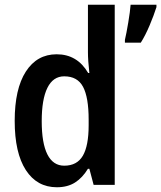

<svg xmlns="http://www.w3.org/2000/svg" viewBox="-20 -780 680 810"><path d="M42 -270Q42 -405 89 -478Q136 -551 219 -551Q306 -551 352 -472H357Q351 -526 351 -559V-760H464V0H375L357 -68H351Q328 -30 296.5 -10Q265 10 220 10Q136 10 89 -62.5Q42 -135 42 -270ZM354 -252V-275Q354 -369 330.5 -413.5Q307 -458 251 -458Q204 -458 180 -409.5Q156 -361 156 -269Q156 -176 180 -128.5Q204 -81 251 -81Q305 -81 329.5 -123Q354 -165 354 -252ZM640 -750Q629 -715 611 -672.5Q593 -630 574 -600H507V-612Q513 -637 521 -684.5Q529 -732 531 -760H640Z"/></svg>

Font: Noto Sans Display Medium Narrow
Style: Regular
Weight: 500
Width: 4
Designer: Monotype Design team
Foundry: Monotype Imaging Inc.
Version: Version 1.000